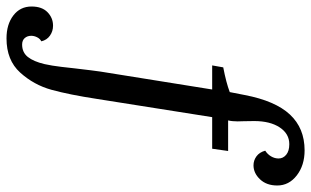

<svg xmlns="http://www.w3.org/2000/svg" viewBox="-347 -534 956 590"><g transform="rotate(90 131.0 -239.0)"><path d="M-144 142Q-144 110 -126.5 93Q-109 76 -85 76Q-68 76 -54.5 85.5Q-41 95 -37 112Q-45 116 -49.5 125Q-54 134 -54 143Q-54 155 -47 163Q-40 171 -27 171Q-3 171 11 153.5Q25 136 33 102Q38 80 41.5 50Q45 20 46 10Q53 -50 56 -70L111 -413H37L43 -447Q90 -456 119 -467L128 -513Q146 -607 188 -652Q230 -697 298 -697Q344 -697 375 -673Q406 -649 406 -613Q406 -580 387 -560Q368 -540 344 -540Q329 -540 316.5 -549Q304 -558 299 -576Q310 -583 316.5 -594Q323 -605 323 -617Q323 -631 311.5 -640.5Q300 -650 279 -650Q247 -650 227.5 -620.5Q208 -591 208 -542Q208 -521 208.5 -509.5Q209 -498 209 -491Q209 -474 206 -462H300L293 -413H196L140 -59Q127 26 112 80.5Q97 135 59 177Q21 219 -46 219Q-89 219 -116.5 198Q-144 177 -144 142Z"/></g></svg>

Font: Caladea
Style: Italic
Weight: 400
Italic angle: -9°
Designer: Carolina Giovagnoli and Andres Torresi
Foundry: Carolina Giovagnoli & Andres Torresi
Version: Version 1.001